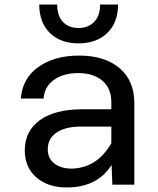

<svg xmlns="http://www.w3.org/2000/svg" viewBox="-20 -804 690 836"><path d="M150.9 -784.2H229Q229 -735.4 253.9 -708.7Q278.8 -682.1 321.8 -682.1Q364.3 -682.1 390.1 -709Q416 -735.8 416 -784.2H494.1Q494.1 -706.1 447.3 -660.6Q400.4 -615.2 321.8 -615.2Q243.2 -615.2 197 -660.6Q150.9 -706.1 150.9 -784.2ZM270 12.2Q188.5 12.2 138.2 -31.5Q87.9 -75.2 87.9 -148.9Q87.9 -233.4 153.6 -280.8Q219.2 -328.1 336.9 -328.1H464.8V-359.9Q464.8 -418.5 426.3 -452.1Q387.7 -485.8 320.8 -485.8Q255.9 -485.8 214.6 -456.1Q173.3 -426.3 169.9 -375H70.8Q77.1 -461.9 146.5 -512Q215.8 -562 324.2 -562Q436 -562 500.5 -507.3Q564.9 -452.6 564.9 -355V0H469.2L465.8 -85.9Q404.3 12.2 270 12.2ZM188 -153.8Q188 -115.2 215.3 -93Q242.7 -70.8 290 -69.8Q401.4 -71.3 464.8 -180.2V-252.9H333Q264.6 -252.9 226.3 -226.8Q188 -200.7 188 -153.8Z"/></svg>

Font: Azeret Mono
Style: Regular
Weight: 400
Designer: Martin Vácha
Foundry: Displaay
Version: Version 1.002